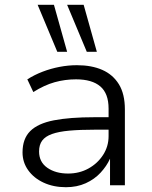

<svg xmlns="http://www.w3.org/2000/svg" viewBox="-20 -773 633 801"><path d="M255 8Q203 8 162 -11Q121 -30 97.5 -63Q74 -96 74 -137Q74 -194 106 -226Q138 -258 204.5 -271Q271 -284 374 -284H446V-232H377Q314 -232 269.5 -228Q225 -224 197 -214Q169 -204 156 -186.5Q143 -169 143 -141Q143 -97 177.5 -73Q212 -49 264 -49Q311 -49 349 -70Q387 -91 410 -126.5Q433 -162 433 -205V-320Q433 -383 398.5 -412.5Q364 -442 297 -442Q251 -442 208 -430Q165 -418 119 -389L94 -442Q124 -461 158 -474Q192 -487 228.5 -494Q265 -501 301 -501Q362 -501 406.5 -481.5Q451 -462 476 -421.5Q501 -381 501 -316V0H439V-111Q425 -80 399.5 -52.5Q374 -25 337.5 -8.5Q301 8 255 8ZM342 -557 260 -753H329L384 -557ZM219 -557 137 -753H205L260 -557Z"/></svg>

Font: Nunito Sans 8pt Light
Style: Regular
Weight: 300
Version: Version 3.101;gftools[0.9.27]